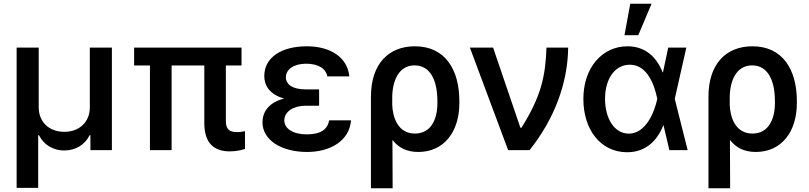

<svg xmlns="http://www.w3.org/2000/svg" viewBox="-20 -799 4307 1022"><path d="M68.5 201H183.2V-79.2H187.5C213.4 -27 264.6 2.1 322.1 2.1C380 2.1 431.5 -27 457 -79.2H461.3V0H575.6V-545.5H458.1V-227.6C458.5 -150.9 403.8 -97.3 322.1 -97.3C240.8 -97.3 186.1 -150.2 186.1 -227.6V-545.5H68.5Z M1265.6 -545.5H693.9V-450.6H778.1V0H893.5V-450.6H1067.5V-143.8C1067.5 -34.4 1121.8 6.7 1202.8 6.7C1237.6 6.7 1264.6 0 1284.1 -6V-100.9C1274.5 -98.7 1257.8 -95.9 1241.5 -95.9C1208.1 -95.9 1182.5 -105.5 1182.2 -152.7V-450.6H1265.6Z M1377.1 -148.1C1377.5 -52.2 1479.4 9.9 1614.3 9.9C1741.8 9.9 1840.2 -51.8 1848.4 -158.4H1732.2C1722.7 -108.7 1686.1 -83.8 1612.6 -83.8C1538.7 -83.8 1493.6 -115.4 1493.3 -157.7C1493.6 -205.6 1542.3 -236.2 1607.2 -236.2H1678.6V-323.2H1607.2C1538.4 -323.2 1501.8 -348.7 1501.8 -387.8C1501.8 -428.6 1541.9 -459.9 1609.4 -459.9C1672.9 -459.9 1714.5 -435 1722.3 -392.4H1839.5C1829.9 -492.9 1739.7 -552.6 1613.3 -552.6C1480.1 -552.6 1386.7 -494.7 1386.7 -393.8C1386.7 -346.6 1413.4 -296.2 1492.2 -274.5C1406.6 -252.5 1377.5 -199.9 1377.1 -148.1Z M1954.5 -284.1V203.1H2070L2068.9 -54.3C2100.5 -13.5 2143.8 9.9 2206.7 9.9C2342.3 9.9 2425.4 -96.6 2425.1 -250.7V-260.7C2425.1 -428.6 2349.4 -552.6 2188.6 -552.6C2050.4 -552.6 1954.5 -461.3 1954.5 -284.1ZM2067.8 -277.7C2067.5 -365.4 2101.2 -451 2186.4 -451C2273.4 -451 2308.2 -366.5 2308.2 -260.7V-250.7C2308.6 -166.5 2275.6 -88.1 2188.6 -88.1C2097.7 -88.1 2070.3 -174.7 2067.8 -240.8Z M2684.7 0H2799C2932.5 -167.6 3002.1 -358.3 3004.3 -545.5H2888.8C2883.5 -391.7 2860.1 -286.2 2755.7 -119H2750L2604.8 -545.5H2481.2Z M3316.1 11.4C3415.5 12.1 3477.3 -48.3 3510.3 -131H3512.1L3543 0H3640.3L3571.7 -272.7L3633.2 -545.5H3536.9L3508.9 -414.1H3507.1C3474.4 -496.8 3413.7 -552.6 3320 -552.6C3185 -552.6 3085.2 -437.9 3085.2 -272.7C3085.2 -106.5 3178.6 10.3 3316.1 11.4ZM3200.6 -272.7C3200.6 -379.3 3252.8 -454.5 3332.4 -454.5C3426.8 -454.5 3464.1 -344.5 3478.3 -274.1L3478.7 -272.7L3478.3 -271.3C3463.4 -201.3 3417.6 -87.7 3327.1 -87.7C3251.4 -87.7 3200.6 -166.5 3200.6 -272.7ZM3304 -611.5H3377.5L3448.2 -779.1H3334.9Z M3751.1 -284.1V203.1H3866.5L3865.4 -54.3C3897 -13.5 3940.3 9.9 4003.2 9.9C4138.8 9.9 4221.9 -96.6 4221.6 -250.7V-260.7C4221.6 -428.6 4146 -552.6 3985.1 -552.6C3846.9 -552.6 3751.1 -461.3 3751.1 -284.1ZM3864.3 -277.7C3864 -365.4 3897.7 -451 3983 -451C4070 -451 4104.8 -366.5 4104.8 -260.7V-250.7C4105.1 -166.5 4072.1 -88.1 3985.1 -88.1C3894.2 -88.1 3866.8 -174.7 3864.3 -240.8Z"/></svg>

Font: Magic Ui Pro Semi Bold
Style: Regular
Weight: 600
Designer: Stefan Endress, Andreas Faust
Version: Version 1.000;FEAKit 1.0